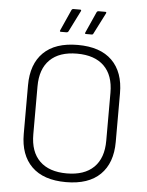

<svg xmlns="http://www.w3.org/2000/svg" viewBox="-58 -886 721 944"><g transform="rotate(5 303.0 -414.5)"><path d="M303 11Q192 11 134 -46Q76 -103 76 -207V-447Q76 -552 134 -609Q192 -666 303 -666Q414 -666 472 -609Q530 -552 530 -447V-207Q530 -103 472 -46Q414 11 303 11ZM303 -32Q390 -32 436.5 -77.5Q483 -123 483 -209V-446Q483 -532 436.5 -577.5Q390 -623 303 -623Q216 -623 169.5 -577.5Q123 -532 123 -446V-209Q123 -123 169.5 -77.5Q216 -32 303 -32ZM338 -723Q331 -723 334 -730L381 -835Q384 -840 389 -840H423Q431 -840 427 -832L374 -728Q372 -723 366 -723ZM214 -723Q207 -723 210 -730L257 -835Q260 -840 265 -840H299Q307 -840 303 -832L251 -728Q248 -723 242 -723Z"/></g></svg>

Font: Sofia Sans Semi Condensed Light
Style: Regular
Weight: 300
Designer: Botio Nikoltchev, Ani Petrova
Foundry: lettersoup
Version: Version 4.100; ttfautohint (v1.8.4.7-5d5b)